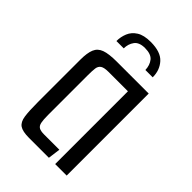

<svg xmlns="http://www.w3.org/2000/svg" viewBox="-191 -701 778 778"><g transform="rotate(45 198.0 -312.0)"><path d="M200 -624Q257 -624 282 -596.5Q307 -569 307 -528H265Q264 -555 250 -572.5Q236 -590 201 -590Q168 -590 154.5 -571.5Q141 -553 141 -528H99Q99 -552 108 -574Q117 -596 139 -610Q161 -624 200 -624ZM126 0Q89 0 73 -11Q57 -22 53 -49.5Q49 -77 49 -128V-371Q49 -410 58 -431.5Q67 -453 90.5 -461.5Q114 -470 159 -470H342V0H276V-417H165Q140 -417 129.5 -410Q119 -403 117 -388.5Q115 -374 115 -348V-121Q115 -93 118 -78.5Q121 -64 130.5 -58.5Q140 -53 160 -53H247L240 0Z"/></g></svg>

Font: Smooch Sans Thin Medium
Style: Regular
Weight: 500
Version: Version 1.010